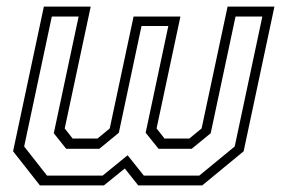

<svg xmlns="http://www.w3.org/2000/svg" viewBox="-20 -560 849 580"><path d="M112.5 -540H254L175.5 -172L199.5 -141.5H274.5L311.5 -172L383.5 -510H525L453 -172L477 -141.5H552L589 -172L667.5 -540H809L716 -103L591 0H397.5L357 -51L294 0H100.5L19.5 -103ZM136.5 -510 53 -117.5 122 -29.5H290L365.5 -91L414.5 -29.5H582L689 -117.5L772.5 -510H691.5L616.5 -157.5L559 -110.5H459L420 -159L488.5 -481.5H407.5L339 -159L280 -110.5H180L142.5 -157.5L217.5 -510Z"/></svg>

Font: Tourney Thin Light
Style: Italic
Weight: 300
Italic angle: -12°
Version: Version 1.015